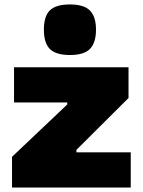

<svg xmlns="http://www.w3.org/2000/svg" viewBox="-20 -842 640 862"><path d="M34 -138 282 -373V-382H43V-540H557V-402L323 -169V-158H567V0H34ZM294 -595Q231 -595 204 -622Q177 -649 177 -709Q177 -769 204 -795.5Q231 -822 294 -822Q358 -822 384.5 -794Q411 -766 411 -709Q411 -651 384.5 -623Q358 -595 294 -595Z"/></svg>

Font: Plata Sans Black
Style: Regular
Weight: 900
Designer: Pablo Impallari, Andres Torresi, & Cristiano Sobral
Foundry: Pablo Impallari, Andres Torresi, & Cristiano Sobral
Version: Version 1.00;December 28, 2019;FontCreator 12.0.0.2547 64-bi